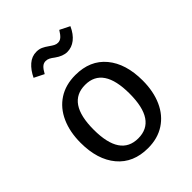

<svg xmlns="http://www.w3.org/2000/svg" viewBox="-221 -894 1025 1025"><g transform="rotate(-45 292.0 -381.0)"><path d="M527 -264Q527 -182 499 -119.5Q471 -57 418 -22.5Q365 12 292 12Q181 12 119 -62Q57 -136 57 -263Q57 -345 85 -407.5Q113 -470 166 -504.5Q219 -539 293 -539Q404 -539 465.5 -465Q527 -391 527 -264ZM156 -263Q156 -62 292 -62Q428 -62 428 -264Q428 -465 293 -465Q156 -465 156 -263ZM282 -682Q268 -693 257 -698.5Q246 -704 234 -704Q218 -704 206 -693Q194 -682 181 -658L125 -686Q144 -726 171.5 -750Q199 -774 234 -774Q254 -774 269.5 -767Q285 -760 303 -747Q317 -737 327.5 -731.5Q338 -726 350 -726Q365 -726 377 -736.5Q389 -747 403 -770L459 -742Q440 -700 412 -678Q384 -656 350 -656Q318 -656 282 -682Z"/></g></svg>

Font: Fira Sans
Style: Regular
Weight: 400
Designer: bBox Type GmbH & Carrois Corporate GbR & Edenspiekermann AG
Foundry: bBox Type GmbH & Carrois Corporate GbR & Edenspiekermann AG
Version: Version 4.301